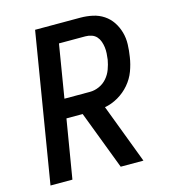

<svg xmlns="http://www.w3.org/2000/svg" viewBox="-109 -825 819 914"><g transform="rotate(-15 300.0 -367.5)"><path d="M485 0H373L263 -289H183L135 0H27L148 -735H371Q402 -735 431.5 -728.5Q461 -722 485 -706Q509 -690 525 -666Q541 -642 549 -613.5Q557 -585 556 -554.5Q555 -524 550 -493Q545 -459 532.5 -425.5Q520 -392 496 -364Q472 -336 440 -317.5Q408 -299 374 -293ZM198 -382H324Q347 -382 369.5 -392Q392 -402 408 -420.5Q424 -439 432.5 -462Q441 -485 445 -508Q447 -523 448 -538.5Q449 -554 447 -569Q445 -584 440 -598Q435 -612 425.5 -622.5Q416 -633 401.5 -638Q387 -643 371 -643H241Z"/></g></svg>

Font: Iosevka SmBd Ex Obl
Style: Regular
Weight: 600
Width: 7
Italic angle: -9°
Monospace: yes
Designer: Belleve Invis
Foundry: Belleve Invis
Version: Version 32.5.0; ttfautohint (v1.8.4)